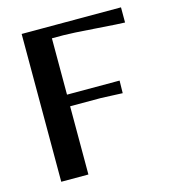

<svg xmlns="http://www.w3.org/2000/svg" viewBox="-98 -713 711 794"><g transform="rotate(-15 258.0 -316.5)"><path d="M183.1 -583V-341.8H408.2L407.2 -288.1Q399.9 -288.1 362.5 -290Q325.2 -292 314 -292H183.1V0H66.9V-632.8H492.2V-567.9Q473.6 -567.9 369.4 -575.4Q265.1 -583 232.9 -583Z"/></g></svg>

Font: Resagokr
Style: Bold
Weight: 600
Designer: gluk
Foundry: gluk
Version: Version 0.95